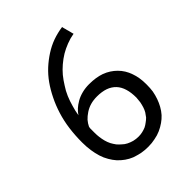

<svg xmlns="http://www.w3.org/2000/svg" viewBox="-201 -808 933 933"><g transform="rotate(-45 266.0 -341.0)"><path d="M427.7 -353.5Q401.4 -379.9 365.2 -393.6Q329.1 -406.2 283.2 -406.2Q256.8 -406.2 234.4 -400.4Q210.9 -394.5 192.4 -383.8Q173.8 -373 161.1 -361.3Q147.5 -348.6 139.6 -335.9Q143.6 -362.3 151.4 -387.7Q158.2 -413.1 168.9 -438.5Q179.7 -463.9 194.3 -485.4Q208 -507.8 224.6 -528.3Q241.2 -547.9 260.7 -564.5Q281.2 -582 303.7 -595.7Q325.2 -608.4 350.6 -618.2Q375 -627.9 403.3 -632.8Q403.3 -632.8 402.3 -633.8Q402.3 -633.8 402.3 -634.8Q402.3 -634.8 401.4 -635.7Q401.4 -635.7 401.4 -636.7Q401.4 -636.7 401.4 -637.7Q401.4 -637.7 401.4 -638.7Q401.4 -638.7 400.4 -639.6Q400.4 -639.6 400.4 -640.6Q400.4 -640.6 400.4 -641.6Q400.4 -642.6 399.4 -643.6Q399.4 -643.6 399.4 -644.5Q399.4 -644.5 399.4 -645.5Q399.4 -645.5 399.4 -646.5Q399.4 -646.5 399.4 -647.5Q399.4 -647.5 398.4 -647.5Q398.4 -647.5 398.4 -648.4Q398.4 -648.4 398.4 -650.4Q398.4 -650.4 397.5 -651.4Q397.5 -651.4 397.5 -652.3Q397.5 -652.3 397.5 -652.3Q397.5 -653.3 397.5 -654.3Q397.5 -654.3 396.5 -655.3Q396.5 -655.3 396.5 -656.2Q396.5 -656.2 396.5 -656.2Q396.5 -656.2 396.5 -658.2Q396.5 -658.2 395.5 -659.2Q395.5 -659.2 395.5 -659.2Q395.5 -660.2 395.5 -661.1Q395.5 -661.1 395.5 -661.1Q395.5 -661.1 394.5 -663.1Q394.5 -663.1 394.5 -664.1Q394.5 -664.1 394.5 -665Q394.5 -665 393.6 -666Q393.6 -666 393.6 -667Q393.6 -667 393.6 -668Q393.6 -668 393.6 -668.9Q393.6 -668.9 392.6 -668.9Q392.6 -668.9 392.6 -670.9Q392.6 -670.9 392.6 -671.9Q392.6 -671.9 392.6 -671.9Q392.6 -671.9 391.6 -673.8Q391.6 -673.8 391.6 -673.8Q391.6 -673.8 391.6 -674.8Q391.6 -674.8 391.6 -675.8Q391.6 -675.8 391.6 -676.8Q391.6 -676.8 390.6 -677.7Q390.6 -677.7 390.6 -677.7Q390.6 -677.7 390.6 -678.7Q390.6 -678.7 390.6 -679.7Q390.6 -679.7 389.6 -680.7Q389.6 -680.7 389.6 -680.7Q389.6 -680.7 389.6 -681.6Q389.6 -681.6 389.6 -682.6Q389.6 -682.6 389.6 -682.6Q389.6 -683.6 388.7 -684.6Q388.7 -684.6 388.7 -684.6Q388.7 -684.6 388.7 -686.5Q388.7 -686.5 388.7 -687.5Q388.7 -687.5 387.7 -687.5Q387.7 -687.5 387.7 -688.5Q387.7 -689.5 387.7 -690.4Q387.7 -690.4 387.7 -691.4Q387.7 -691.4 386.7 -692.4Q386.7 -692.4 386.7 -693.4Q386.7 -693.4 386.7 -694.3Q386.7 -694.3 386.7 -695.3Q351.6 -690.4 318.4 -678.7Q286.1 -667 255.9 -647.5Q225.6 -627.9 200.2 -604.5Q173.8 -580.1 152.3 -549.8Q130.9 -519.5 113.3 -483.4Q95.7 -448.2 83 -407.2Q70.3 -366.2 64.5 -322.3Q58.6 -277.3 58.6 -229.5Q58.6 -200.2 62.5 -173.8Q66.4 -147.5 73.2 -126Q80.1 -103.5 91.8 -84Q102.5 -65.4 116.2 -49.8Q130.9 -34.2 147.5 -22.5Q164.1 -10.7 183.6 -2.9Q203.1 3.9 225.6 8.8Q247.1 12.7 271.5 12.7Q296.9 12.7 318.4 7.8Q340.8 3.9 360.4 -4.9Q379.9 -13.7 396.5 -25.4Q412.1 -36.1 425.8 -50.8Q439.5 -66.4 449.2 -84Q459 -101.6 465.8 -121.1Q472.7 -140.6 476.6 -162.1Q479.5 -182.6 479.5 -205.1Q479.5 -208 479.5 -210.9Q479.5 -254.9 466.8 -290Q454.1 -327.1 427.7 -353.5ZM389.6 -140.6Q385.7 -127.9 378.9 -116.2Q372.1 -105.5 364.3 -95.7Q355.5 -86.9 345.7 -80.1Q335.9 -72.3 324.2 -66.4Q312.5 -61.5 299.8 -58.6Q287.1 -55.7 273.4 -55.7Q255.9 -55.7 240.2 -59.6Q225.6 -63.5 211.9 -70.3Q198.2 -77.1 188.5 -86.9Q177.7 -95.7 168.9 -106.4Q160.2 -118.2 153.3 -130.9Q146.5 -144.5 142.6 -159.2Q138.7 -173.8 136.7 -189.5Q134.8 -204.1 134.8 -218.8Q134.8 -225.6 134.8 -238.3Q134.8 -242.2 134.8 -248Q134.8 -253.9 136.7 -260.7Q143.6 -275.4 155.3 -289.1Q167 -301.8 184.6 -313.5Q202.1 -325.2 222.7 -331.1Q243.2 -336.9 267.6 -336.9Q300.8 -336.9 326.2 -328.1Q350.6 -319.3 367.2 -301.8Q383.8 -284.2 391.6 -257.8Q399.4 -232.4 399.4 -197.3Q398.4 -182.6 396.5 -168Q393.6 -153.3 389.6 -140.6Z"/></g></svg>

Font: Aptus Gothic JP
Style: Medium
Weight: 400
Designer: Fuminori Ogawa / Motoya
Version: Version 1